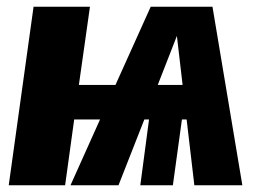

<svg xmlns="http://www.w3.org/2000/svg" viewBox="-20 -552 770 572"><path d="M536 -196H522L495 0H398L424 -196H410L333 0H190L278 -196H201L174 0H6L80 -532H248L215 -299H324L429 -532H613L702 0H559ZM524 -299 507 -445 450 -299Z"/></svg>

Font: Fira Sans Condensed ExtraBold
Style: Italic
Weight: 800
Width: 3
Italic angle: -8°
Designer: bBox Type GmbH & Carrois Corporate GbR & Edenspiekermann AG
Foundry: bBox Type GmbH & Carrois Corporate GbR & Edenspiekermann AG
Version: Version 4.301